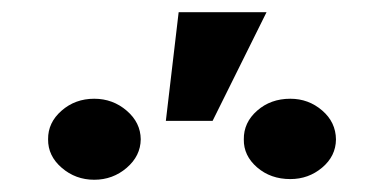

<svg xmlns="http://www.w3.org/2000/svg" viewBox="-20 -895 630 315"><path d="M252.1 -696.7 273.1 -875H417.3L328.8 -696.7ZM58.9 -666.5Q58.6 -693.9 81 -713.4Q103.3 -733 134.6 -733Q165.1 -733 187.9 -713.4Q210.6 -693.9 210.9 -666.5Q210.6 -639.2 187.9 -619.7Q165.1 -600.1 134.6 -600.1Q104 -600.1 81.3 -619.7Q58.6 -639.2 58.9 -666.5ZM380 -666.2Q379.6 -693.9 401.8 -713.4Q424 -733 456.3 -733Q486.2 -733 508.5 -713.8Q530.9 -694.6 531.2 -666.2Q530.9 -638.8 508.5 -620Q486.2 -601.2 456.3 -601.2Q424 -601.2 401.8 -620.4Q379.6 -639.6 380 -666.2Z"/></svg>

Font: Inter UI Extra Bold
Style: Regular
Weight: 800
Designer: Rasmus Andersson
Foundry: rsms
Version: 3.2;8d6f07862